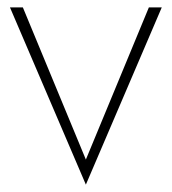

<svg xmlns="http://www.w3.org/2000/svg" viewBox="-20 -480 466 521"><path d="M7 -460H42L213 -47L384 -460H419L213 21Z"/></svg>

Font: Jost* Thin
Style: Regular
Weight: 200
Version: Version 3.7